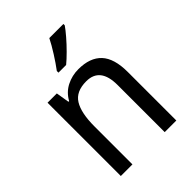

<svg xmlns="http://www.w3.org/2000/svg" viewBox="-217 -973 993 993"><g transform="rotate(-45 279.5 -476.0)"><path d="M313 -639Q398 -639 441 -593Q484 -547 484 -448V-93H399V-438Q399 -566 298 -566Q223 -566 193 -517.5Q163 -469 163 -371V-93H78V-629H146L158 -556H163Q186 -598 226.5 -618.5Q267 -639 313 -639ZM424 -849Q411 -830 386.5 -801.5Q362 -773 334 -745Q306 -717 284 -699H228V-711Q252 -743 278 -784Q304 -825 321 -859H424Z"/></g></svg>

Font: Noto Sans Kannada UI SemiCondensed
Style: Regular
Weight: 400
Width: 4
Designer: Jelle Bosma - Monotype Design Team
Foundry: Monotype Imaging Inc.
Version: Version 2.005; ttfautohint (v1.8.4.7-5d5b)